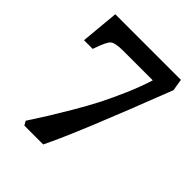

<svg xmlns="http://www.w3.org/2000/svg" viewBox="-200 -682 968 968"><g transform="rotate(45 284.0 -197.5)"><path d="M133.8 163.1 121.1 141.1Q160.6 80.1 182.1 45.9Q203.6 11.7 246.6 -61Q289.6 -133.8 317.9 -189Q346.2 -244.1 378.2 -317.6Q410.2 -391.1 430.2 -456.1H221.2Q161.6 -456.1 145.3 -441.4Q128.9 -426.8 107.4 -363.3Q106.4 -361.3 106.2 -360.4Q106 -359.4 105.2 -357.4Q104.5 -355.5 104 -354H42L61 -558.1H528.8L539.1 -495.1Q345.2 7.8 268.1 163.1Z"/></g></svg>

Font: Literata Book SemiBold
Style: Regular
Weight: 600
Designer: Latin by Veronika Burian and Jose Scaglione. Greek by Irene Vlachou. Cyrillic by Vera Evstafieva
Foundry: TypeTogether
Version: Version 2.003;PS 002.003;hotconv 1.0.88;makeotf.lib2.5.64775